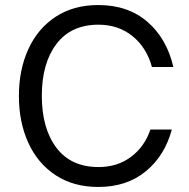

<svg xmlns="http://www.w3.org/2000/svg" viewBox="-20 -735 752 762"><path d="M55 -354Q55 -458 92.5 -540Q130 -622 201 -668.5Q272 -715 370 -715Q488 -715 565 -648.5Q642 -582 668 -469H583Q562 -546 506 -591.5Q450 -637 371 -637Q262 -637 204 -560.5Q146 -484 146 -355Q146 -225 204 -148.5Q262 -72 371 -72Q446 -72 500 -112.5Q554 -153 577 -221H662Q634 -117 558.5 -55Q483 7 370 7Q272 7 201 -39.5Q130 -86 92.5 -168Q55 -250 55 -354Z"/></svg>

Font: Be Vietnam
Style: Regular
Weight: 400
Designer: Gabriel Lam
Foundry: TypeRant
Version: Version 4.000